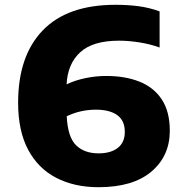

<svg xmlns="http://www.w3.org/2000/svg" viewBox="-20 -770 760 800"><path d="M390.5 10Q290 10 214.5 -29Q139 -68 97.2 -146.2Q55.5 -224.5 55.5 -342Q55.5 -537 158.2 -643.5Q261 -750 461 -750Q513.5 -750 558.2 -744Q603 -738 645 -722.5V-572Q607 -586 562 -593.2Q517 -600.5 476 -600.5Q366.5 -600.5 314 -552Q261.5 -503.5 257.5 -418.5Q291 -435 334.8 -444.2Q378.5 -453.5 422.5 -453.5Q501.5 -453.5 561.2 -429.8Q621 -406 654.2 -355.5Q687.5 -305 687.5 -225Q687.5 -120 610.8 -55Q534 10 390.5 10ZM380 -313Q314.5 -313 258 -285.5Q262.5 -198 297.2 -164.5Q332 -131 390.5 -131Q441.5 -131 470.8 -153.8Q500 -176.5 500 -220.5Q500 -268 468.2 -290.5Q436.5 -313 380 -313Z"/></svg>

Font: Encode Sans Exp XBd
Style: Regular
Weight: 800
Width: 7
Designer: Multiple Designers
Foundry: Impallari Type
Version: Version 3.002; ttfautohint (v1.8.3) -l 8 -r 50 -G 200 -x 14 